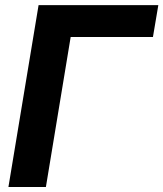

<svg xmlns="http://www.w3.org/2000/svg" viewBox="-20 -748 653 768"><path d="M613.3 -727.5 591.8 -600.1H262.7L163.6 0H13.7L134.3 -727.5Z"/></svg>

Font: Inter 28pt
Style: Bold Italic
Weight: 700
Italic angle: -9.3988°
Designer: Rasmus Andersson
Foundry: rsms
Version: Version 4.001;git-66647c0bb